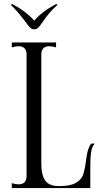

<svg xmlns="http://www.w3.org/2000/svg" viewBox="-20 -956 502 976"><path d="M462 -226Q448 -213 443.5 -185Q439 -157 439 -102V0H40V-25Q59 -19 75 -19Q94 -19 104.5 -29.5Q115 -40 115 -60V-680Q115 -700 104.5 -710.5Q94 -721 75 -721Q59 -721 40 -715V-740H265V-715Q246 -721 230 -721Q211 -721 200.5 -710.5Q190 -700 190 -680V-125Q190 -66 210 -38Q230 -10 280 -10Q336 -10 364 -25.5Q392 -41 401 -64.5Q410 -88 416 -131Q420 -164 425 -185Q430 -206 443 -226ZM114 -839 97 -861Q65 -903 35 -931L41 -936Q109 -901 153 -852H155Q192 -896 266 -936L272 -931Q245 -907 229.5 -888Q214 -869 193 -839Q182 -823 174 -815Q166 -807 153 -807Q143 -807 136 -813Q129 -819 123 -827Q117 -835 114 -839Z"/></svg>

Font: Viaoda Libre
Style: Regular
Weight: 400
Designer: Gydient
Version: Version 2.000